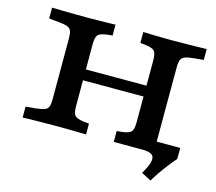

<svg xmlns="http://www.w3.org/2000/svg" viewBox="-101 -697 1084 964"><g transform="rotate(15 440.5 -215.5)"><path d="M177 -369.4V-445.2Q177 -469.8 171.8 -482.8Q166.6 -495.7 150.8 -501.5Q135 -507.3 103.7 -510.1L55.3 -514.5V-571Q77.7 -570.2 109.6 -569.8Q141.5 -569.4 173.6 -569Q205.7 -568.5 229.9 -568.5H237.9H243.2Q262.2 -568.5 287.6 -569Q313 -569.4 339.1 -569.8Q365.1 -570.2 385 -571V-514.5L357.4 -511.7Q320.4 -506.9 310 -494.6Q299.6 -482.3 299.6 -445.2V-369.4ZM614.3 -201.6 614.7 -445.2Q614.7 -482.3 604.3 -494.6Q593.9 -506.9 556.5 -511.7L529.4 -514.9V-571.4Q549.2 -570.6 575.3 -570Q601.3 -569.4 627.1 -569Q653 -568.5 671.1 -568.5H676.4H684.5Q708.7 -568.5 740.8 -569Q772.9 -569.4 804.7 -569.8Q836.6 -570.2 859.1 -571V-514.5L810.6 -510.1Q779.7 -507.3 763.9 -501.5Q748.1 -495.7 742.7 -482.8Q737.3 -469.8 737.3 -445.2L736.9 -201.6ZM229.9 -2.4Q205.7 -2.4 173.6 -2Q141.5 -1.6 109.6 -1.2Q77.7 -0.8 55.3 0V-56.5L103.7 -60.9Q135 -64.1 150.8 -69.7Q166.6 -75.3 171.8 -88.4Q177 -101.6 177 -125.8V-369.4H299.6V-125.8Q299.6 -88.6 310 -76.4Q320.4 -64.1 357.4 -59.2L385 -56.5V0Q365.1 -0.8 339.1 -1.2Q313 -1.6 287.6 -2Q262.2 -2.4 243.2 -2.4H237.9ZM251.8 -258.9V-315.3H662.5V-258.9ZM706.6 113.2Q731.9 70.5 736.9 45.8Q741.9 21 726.9 10.5Q712 0 676.8 0H528.9L628.8 -57.3L727.3 -65.3L735.3 -57.3H859.1V0Q842.3 19.1 822.3 44.8Q802.3 70.6 785.1 95.7Q767.9 120.8 757.2 139.5ZM670.7 -2.4Q652.5 -2.4 626.7 -2Q600.9 -1.6 574.8 -1.2Q548.8 -0.8 528.9 0V-56.5L556.5 -59.2Q593.5 -64.1 603.9 -76.4Q614.3 -88.6 614.3 -125.8V-201.6H736.9V0L675.2 -2.4Z"/></g></svg>

Font: Playfair 5pt SemiExpanded Light
Style: Regular
Weight: 300
Width: 6
Designer: Claus Eggers Sørensen
Foundry: Claus Eggers Sørensen
Version: Version 2.203